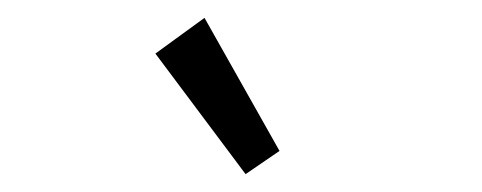

<svg xmlns="http://www.w3.org/2000/svg" viewBox="-20 -702 540 215"><path d="M255 -507 293 -533 209 -682 154 -642Z"/></svg>

Font: Inconsolata Thin
Style: Regular
Weight: 100
Monospace: yes
Designer: Raph Levien, Cyreal, Brenton Simpson
Foundry: Raph Levien, Cyreal, Google
Version: Version 3.100